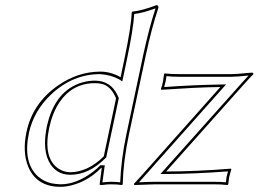

<svg xmlns="http://www.w3.org/2000/svg" viewBox="-20 -718 1007 748"><path d="M374.5 -64Q315.9 -4.9 240.7 7.8Q227.1 9.8 215.8 9.8Q122.6 9.8 89.8 -68.8Q66.9 -125.5 83 -203.1Q106.4 -314.5 203.6 -383.3Q281.7 -438.5 370.1 -439Q409.2 -439 444.8 -419.9Q447.8 -418 449.7 -417L463.4 -481.9Q491.2 -613.3 493.2 -669.9L496.1 -672.9Q531.2 -675.8 590.3 -698.2Q598.1 -696.3 597.2 -688Q570.3 -607.4 547.4 -500L481.9 -191.9Q460.4 -90.3 458 0L455.6 2.9Q436.5 0 411.6 0Q399.4 0 376.5 2.9Q367.7 2.9 368.2 0L376.5 -64ZM384.3 -108.9 432.1 -335Q412.6 -382.3 377 -391.1Q364.3 -394 349.6 -394Q262.7 -394 211.9 -319.8Q184.6 -279.3 171.9 -221.2Q147 -103 207 -61.5Q228.5 -47.4 253.9 -46.9Q322.8 -47.9 384.3 -108.9ZM627.4 -49.8Q749 -50.3 879.9 -61L881.3 -58.1Q876 -42 872.6 -26.9Q872.1 -24.4 869.1 0L866.2 2.9Q843.8 0 811 0H585L503.4 2.9L501.5 -1.5Q510.3 -10.3 529.8 -32.2L838.4 -378.9Q787.1 -378.4 729.7 -375.5Q672.4 -372.6 640.1 -370.1L608.4 -368.2L606.9 -371.1Q612.3 -386.7 615.2 -401.9Q615.7 -405.3 619.1 -429.2L621.6 -432.1Q644 -429.2 677.2 -429.2H881.3Q901.9 -429.2 949.2 -434.1Q961.4 -435.5 963.4 -435.1Q967.8 -433.1 967.3 -429.2Q957.5 -419.9 928.2 -387.2ZM367.7 -70.8 370.6 -74.2H388.2L378.9 -7.3Q399.4 -9.8 411.6 -9.8Q430.7 -9.8 448.2 -7.8Q452.1 -98.6 472.2 -193.8L537.6 -502Q560.5 -608.4 585.9 -685.5Q535.6 -667 502.9 -663.6Q499.5 -604.5 473.1 -480L456.5 -400.9L444.3 -408.7Q412.6 -426.3 370.1 -429.2Q263.7 -429.2 179.7 -350.6Q111.8 -286.6 92.8 -200.7Q68.4 -84.5 128.4 -30.3Q151.9 -9.8 183.1 -3.4Q199.2 -0.5 215.8 0Q278.3 0 342.3 -48.8Q356.4 -59.6 367.7 -70.8ZM393.6 -104 391.1 -102.1Q326.2 -37.1 253.9 -37.1Q196.8 -37.1 169.9 -89.8Q155.3 -120.1 155.3 -161.1Q155.8 -190.4 162.1 -223.1Q192.4 -365.2 300.8 -397Q325.7 -403.8 349.6 -403.8Q410.6 -403.8 437.5 -347.7Q439.9 -342.8 441.4 -338.9L442.9 -335.9ZM627.4 -40H605L920.9 -393.6Q940.4 -415.5 948.2 -423.8Q902.3 -418.9 881.3 -418.9H677.2Q649.4 -418.9 628.4 -421.4Q626.5 -405.3 625 -399.9Q623 -390.6 619.6 -378.9Q736.8 -387.2 838.4 -388.7L860.8 -389.2L537.1 -25.4Q522.5 -9.3 521.5 -7.8Q563.5 -9.8 585 -9.8H811Q838.9 -9.8 859.9 -7.8Q861.8 -24.4 862.8 -29.3Q864.7 -38.6 868.2 -50.3Q735.8 -40.5 627.4 -40Z"/></svg>

Font: Linux Biolinum Outline O
Style: Italic
Weight: 400
Italic angle: -12°
Designer: Philipp H. Poll
Foundry: Philipp H. Poll
Version: Version 0.6.2